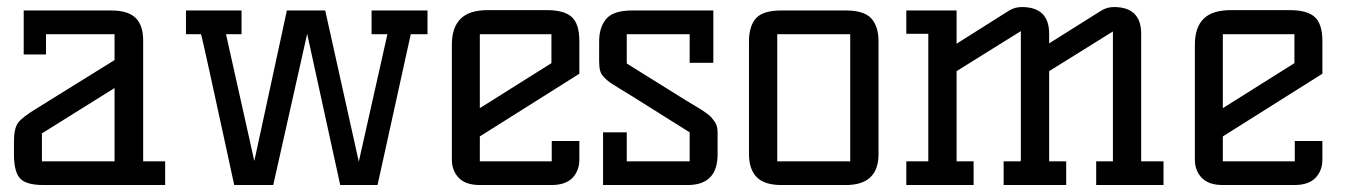

<svg xmlns="http://www.w3.org/2000/svg" viewBox="-20 -530 3858 550"><path d="M20 -87.9V-125Q20 -161.1 31.2 -177.5Q42.5 -193.8 87.9 -221.2L308.1 -357.9V-432.1H111.8V-374H47.9V-500H297.9Q346.7 -500 368.4 -478.8Q390.1 -457.5 390.1 -414.1V-67.9H453.1V0H105Q54.7 0 37.4 -19Q20 -38.1 20 -87.9ZM100.1 -67.9H308.1V-277.8L100.1 -147.9Z M512.7 -432.1V-500H671.9V-432.1H627.4L708.5 -68.8L801.8 -500H911.6L1007.8 -66.9L1089.8 -432.1H1044.4V-500H1204.6V-432.1H1156.7L1061.5 0H954.6L859.9 -433.1L762.7 0H650.9Q650.9 -0.5 627.4 -108.6Q604 -216.8 580.3 -324.7Q556.6 -432.6 555.7 -432.1Z M1274.4 -73.2V-401.9Q1274.4 -451.2 1299.3 -476.1Q1324.2 -501 1377.4 -501H1546.4Q1596.2 -501 1617.9 -481.2Q1639.6 -461.4 1639.6 -412.1V-318.8L1354.5 -139.2V-67.9H1560.5V-126H1639.6V-73.2Q1639.6 -41 1619.9 -20.5Q1600.1 0 1559.6 0H1354.5Q1314 0 1294.2 -20.5Q1274.4 -41 1274.4 -73.2ZM1354.5 -220.2 1559.6 -349.1V-432.1H1354.5Z M1696.3 -354V-411.1Q1696.3 -452.6 1717 -476.3Q1737.8 -500 1790.5 -500H2023.4V-350.1H1955.6V-432.1H1775.4V-348.1L1945.3 -242.2Q1952.6 -237.8 1967.3 -229Q1981.9 -220.2 1987.8 -216.6Q1993.7 -212.9 2003.7 -205.8Q2013.7 -198.7 2017.8 -193.8Q2022 -189 2027.1 -181.6Q2032.2 -174.3 2033.9 -166.7Q2035.6 -159.2 2035.6 -149.9V-87.9Q2035.6 0 1949.7 0H1707.5V-150.9H1775.4V-67.9H1955.6V-150.9L1791.5 -253.9Q1778.3 -262.2 1756.8 -275.1Q1735.4 -288.1 1728.3 -293Q1721.2 -297.9 1711.4 -307.6Q1701.7 -317.4 1699 -327.9Q1696.3 -338.4 1696.3 -354Z M2125.5 -88.9V-411.1Q2125.5 -455.1 2145.5 -477.5Q2165.5 -500 2218.3 -500H2403.3Q2455.1 -500 2475.8 -477.3Q2496.6 -454.6 2496.6 -411.1V-88.9Q2496.6 0 2403.3 0H2218.3Q2169.4 0 2147.5 -22.7Q2125.5 -45.4 2125.5 -88.9ZM2206.5 -67.9H2415.5V-432.1H2206.5Z M2576.2 0V-67.9H2639.2V-433.1H2576.2V-500H2720.2V-404.8L2871.1 -500Q2887.2 -509.8 2907.2 -509.8Q2985.4 -509.8 2985.4 -433.1V-405.8L3135.3 -500Q3151.4 -509.8 3170.9 -509.8Q3249 -509.8 3249 -433.1V-67.9H3313V0H3120.1V-67.9H3168V-439.9L2985.4 -326.2V-67.9H3034.2V0H2855V-67.9H2903.3L2904.3 -71.8V-440.9L2720.2 -326.2V-67.9H2769V0Z M3402.8 -73.2V-401.9Q3402.8 -451.2 3427.7 -476.1Q3452.6 -501 3505.9 -501H3674.8Q3724.6 -501 3746.3 -481.2Q3768.1 -461.4 3768.1 -412.1V-318.8L3482.9 -139.2V-67.9H3689V-126H3768.1V-73.2Q3768.1 -41 3748.3 -20.5Q3728.5 0 3688 0H3482.9Q3442.4 0 3422.6 -20.5Q3402.8 -41 3402.8 -73.2ZM3482.9 -220.2 3688 -349.1V-432.1H3482.9Z"/></svg>

Font: Kelly Slab
Style: Regular
Weight: 400
Designer: Denis Masharov
Foundry: Denis Masharov
Version: Version 1.001